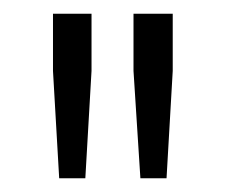

<svg xmlns="http://www.w3.org/2000/svg" viewBox="-20 -708 328 279"><path d="M57 -605V-688H113V-605L104 -449H66ZM174 -605V-688H231V-605L222 -449H184Z"/></svg>

Font: Saira SemiCondensed Light
Style: Regular
Weight: 300
Width: 4
Designer: Hector Gatti with collaboration of the Omnibus-Type team
Foundry: Omnibus-Type
Version: Version 0.072; ttfautohint (v1.8)